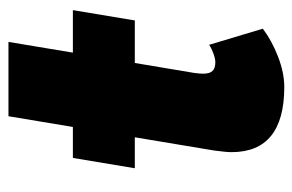

<svg xmlns="http://www.w3.org/2000/svg" viewBox="-142 -554 708 465"><g transform="rotate(-90 212.5 -322.0)"><path d="M76 -116Q76 -128 80 -158L112 -350H37L62 -500H137L163 -656H343L317 -500H420L395 -350H292L268 -207Q266 -191 266 -185Q266 -169 272.5 -162Q279 -155 294 -155Q302 -155 314.5 -159.5Q327 -164 336 -170L375 -40Q346 -18 307 -3Q268 12 234 12Q76 12 76 -116Z"/></g></svg>

Font: Oak Sans Black
Style: Italic
Weight: 900
Italic angle: -9.5°
Foundry: Erik Kennedy, Walven
Version: Version 1.000